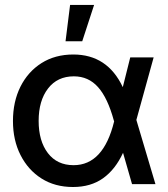

<svg xmlns="http://www.w3.org/2000/svg" viewBox="-20 -749 682 781"><path d="M276.9 11.7Q203.6 11.7 148.9 -22.9Q94.2 -57.6 63.5 -118.2Q32.7 -178.7 32.7 -256.8Q32.7 -335.4 63.2 -396.5Q93.8 -457.5 148.9 -492.4Q204.1 -527.3 278.3 -527.3Q417 -527.3 479.5 -394.5L509.8 -515.6H605L534.7 -261.2L612.3 0H517.1L480.5 -127.4Q449.2 -59.6 399.2 -23.9Q349.1 11.7 276.9 11.7ZM444.3 -255.4 442.9 -259.3Q418 -350.6 378.9 -394.5Q339.8 -438.5 280.3 -438.5Q213.4 -438.5 175.3 -388.9Q137.2 -339.4 137.2 -257.3Q137.2 -175.3 174.8 -126.2Q212.4 -77.1 279.3 -77.1Q400.9 -77.1 444.3 -255.4ZM246.6 -581.1 265.1 -729H362.8L314.5 -581.1Z"/></svg>

Font: Inter Display Medium
Style: Regular
Weight: 500
Designer: Rasmus Andersson
Foundry: rsms
Version: Version 4.001;git-9221beed3